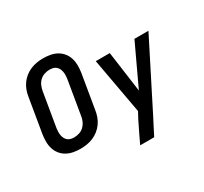

<svg xmlns="http://www.w3.org/2000/svg" viewBox="-186 -1006 1573 1484"><g transform="rotate(-30 600.0 -264.0)"><path d="M256 8Q223 8 191.5 2Q160 -4 133.5 -19Q107 -34 88 -58Q69 -82 60 -111.5Q51 -141 51 -173.5Q51 -206 56 -238L107 -543Q111 -570 121 -597.5Q131 -625 148.5 -649.5Q166 -674 189.5 -692.5Q213 -711 240.5 -722.5Q268 -734 296.5 -738.5Q325 -743 353 -743Q386 -743 417.5 -737Q449 -731 475.5 -716Q502 -701 521 -677Q540 -653 549 -623.5Q558 -594 558 -561.5Q558 -529 553 -497L502 -192Q498 -165 488 -137.5Q478 -110 460.5 -85.5Q443 -61 419.5 -42.5Q396 -24 368.5 -12.5Q341 -1 312.5 3.5Q284 8 256 8ZM257 -93Q280 -93 303.5 -100.5Q327 -108 344.5 -125Q362 -142 372 -164Q382 -186 385 -209L436 -513Q438 -529 438.5 -544.5Q439 -560 436 -575Q433 -590 426.5 -603Q420 -616 408.5 -625.5Q397 -635 382 -638.5Q367 -642 352 -642Q329 -642 306 -634.5Q283 -627 265 -610Q247 -593 237.5 -571Q228 -549 224 -526L173 -222Q171 -206 170.5 -190.5Q170 -175 173 -160Q176 -145 182.5 -132Q189 -119 200.5 -109.5Q212 -100 227 -96.5Q242 -93 257 -93ZM667 215Q688 169 710.5 123.5Q733 78 755 33L785 -23L695 -520H820L870 -157L1040 -520H1165L862 79L839 123L792 215Z"/></g></svg>

Font: Iosevka Aile
Style: Bold Italic
Weight: 700
Italic angle: -9°
Designer: Belleve Invis
Foundry: Belleve Invis
Version: Version 28.0.1; ttfautohint (v1.8.4)